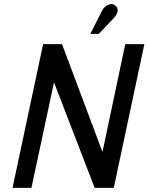

<svg xmlns="http://www.w3.org/2000/svg" viewBox="-20 -915 723 935"><path d="M534 -827Q545 -838 549.5 -849.5Q554 -861 552 -872Q550 -883 540 -889Q530 -897 517 -894.5Q504 -892 493.5 -883.5Q483 -875 477 -863L420 -750H461ZM683 -700H590L479 -175L282 -700H190L41 0H133L243 -514L441 0H534Z"/></svg>

Font: Advent Pro SemiBold
Style: Italic
Weight: 600
Italic angle: -12°
Version: Version 3.000